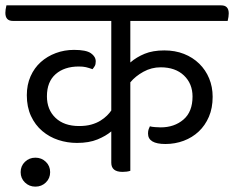

<svg xmlns="http://www.w3.org/2000/svg" viewBox="-48 -630 873 716"><path d="M84 66Q61 66 45 50.5Q29 35 29 12Q29 -11 45 -26.5Q61 -42 84 -42Q107 -42 123 -26.5Q139 -11 139 12Q139 35 123 50.5Q107 66 84 66ZM438 -552V-397Q461 -417 491.5 -429.5Q522 -442 565 -442Q605 -442 638 -429Q671 -416 695 -392.5Q719 -369 732 -337.5Q745 -306 745 -269Q745 -227 731 -194.5Q717 -162 693 -139.5Q669 -117 637 -105Q605 -93 569 -93Q504 -93 504 -132Q504 -142 506.5 -148.5Q509 -155 511 -159Q517 -157 530 -156Q543 -155 551 -155Q602 -155 636 -184Q670 -213 670 -270Q670 -318 638 -348.5Q606 -379 551 -379Q517 -379 487 -362.5Q457 -346 438 -323V7Q432 9 424.5 10Q417 11 409 11Q367 11 367 -23V-140Q347 -123 315.5 -110Q284 -97 239 -97Q203 -97 169.5 -108Q136 -119 109.5 -141.5Q83 -164 67.5 -197.5Q52 -231 52 -275Q52 -314 66 -345.5Q80 -377 104 -398.5Q128 -420 160 -432Q192 -444 228 -444Q273 -444 291 -431.5Q309 -419 309 -401Q309 -390 305.5 -384Q302 -378 297 -372Q283 -377 272.5 -379.5Q262 -382 246 -382Q192 -382 159.5 -353.5Q127 -325 127 -271Q127 -221 159 -190.5Q191 -160 247 -160Q273 -160 292.5 -165.5Q312 -171 326.5 -180Q341 -189 351 -199Q361 -209 367 -218V-552H0Q-28 -552 -28 -582Q-28 -588 -27 -595Q-26 -602 -24 -610H777Q805 -610 805 -580Q805 -574 804 -567Q803 -560 801 -552Z"/></svg>

Font: Baloo 2
Style: Regular
Weight: 400
Designer: Sarang Kulkarni and Ek Type
Foundry: Ek Type
Version: Version 1.640;hotconv 1.0.111;makeotfexe 2.5.65597; ttfautoh